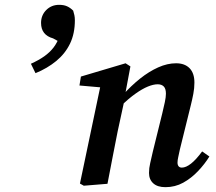

<svg xmlns="http://www.w3.org/2000/svg" viewBox="-20 -761 895 795"><path d="M225 -741Q244 -741 257.5 -735Q271 -729 283 -717Q286 -707 288 -698Q290 -689 290 -677Q290 -622 270 -580.5Q250 -539 213 -508.5Q176 -478 127 -458L108 -497Q141 -512 163.5 -528Q186 -544 201.5 -564Q217 -584 228 -614L240 -580L200 -602Q175 -609 162.5 -625Q150 -641 150 -666Q150 -698 171.5 -719.5Q193 -741 225 -741ZM327 8 311 -1 399 -420 434 -396 309 -407 315 -444 500 -499 520 -486 496 -358V-350L467 -216Q456 -163 446 -109Q436 -55 425 0ZM665 14Q632 14 614.5 -2Q597 -18 597 -45Q597 -65 602 -86Q607 -107 613 -134L652 -292Q658 -317 662.5 -338Q667 -359 667 -373Q667 -394 658 -403Q649 -412 633 -412Q615 -412 592 -402.5Q569 -393 541.5 -373.5Q514 -354 481 -323L478 -367H488Q523 -406 560 -435.5Q597 -465 635 -482Q673 -499 709 -499Q745 -499 765 -478.5Q785 -458 785 -419Q785 -396 780.5 -372.5Q776 -349 770 -325L725 -143Q721 -124 718 -110.5Q715 -97 715 -88Q715 -78 719.5 -72.5Q724 -67 733 -67Q750 -67 771 -83.5Q792 -100 817 -134L847 -113Q828 -82 800 -52.5Q772 -23 738.5 -4.5Q705 14 665 14Z"/></svg>

Font: Source Serif 4 18pt SemiBold
Style: Italic
Weight: 600
Italic angle: -12°
Designer: Frank Grießhammer
Foundry: Adobe Systems Incorporated
Version: Version 4.004;hotconv 1.0.116;makeotfexe 2.5.65601